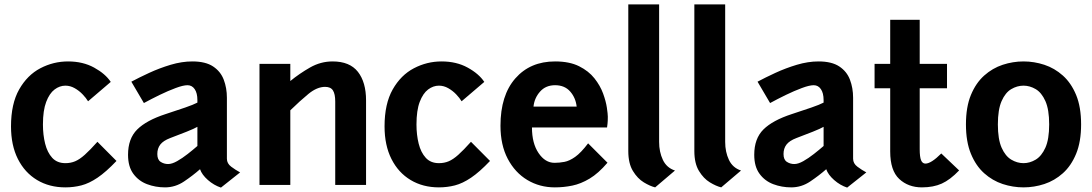

<svg xmlns="http://www.w3.org/2000/svg" viewBox="-20 -840 4960 872"><path d="M277 11Q204 11 148.2 -22.5Q92.5 -56 61.2 -118Q30 -180 30 -266Q30 -368.5 67 -433.8Q104 -499 163.2 -530Q222.5 -561 289 -561Q356.5 -561 407.5 -533Q458.5 -505 483 -468L380 -380Q371 -395 355.2 -411.5Q339.5 -428 319.2 -439.5Q299 -451 277 -451Q251 -451 227.8 -433.5Q204.5 -416 189.8 -377.2Q175 -338.5 175 -274.5Q175 -227.5 185 -187.5Q195 -147.5 217.2 -123.2Q239.5 -99 277 -99Q301 -99 321.2 -107.5Q341.5 -116 365 -137Q388.5 -158 422.5 -196L509 -109Q461.5 -59 423 -33Q384.5 -7 349.5 2Q314.5 11 277 11Z M729.5 11Q686.5 11 648 -3.5Q609.5 -18 585.5 -50.8Q561.5 -83.5 561.5 -137Q561.5 -210.5 603.2 -252Q645 -293.5 732.5 -322Q783 -338.5 820.8 -351.5Q858.5 -364.5 876.5 -374V-385Q876.5 -417.5 864.2 -435.2Q852 -453 831.5 -453Q812 -453 777.8 -440.2Q743.5 -427.5 705 -408.8Q666.5 -390 633.5 -372L576.5 -469Q611 -487.5 657.5 -509Q704 -530.5 755 -545.8Q806 -561 853.5 -561Q913.5 -561 947.8 -538.2Q982 -515.5 996.2 -478Q1010.5 -440.5 1010.5 -396V-119Q1010.5 -97.5 1030.2 -82.8Q1050 -68 1070.5 -57L983.5 12Q951.5 1.5 924.2 -22.5Q897 -46.5 888.5 -71.5Q855.5 -42.5 815.8 -15.8Q776 11 729.5 11ZM743.5 -95Q761 -95 784.5 -108.2Q808 -121.5 832.2 -140.5Q856.5 -159.5 876.5 -177V-264Q863 -256 827.5 -241.8Q792 -227.5 753 -213Q721.5 -201 708 -183.5Q694.5 -166 694.5 -140.5Q694.5 -114.5 709.8 -104.8Q725 -95 743.5 -95Z M1158.5 0V-550H1298.5V-472Q1340 -506 1388.2 -533.5Q1436.5 -561 1490.5 -561Q1568.5 -561 1605.5 -513.8Q1642.5 -466.5 1642.5 -384V0H1502.5V-379Q1502.5 -413 1492.2 -429.2Q1482 -445.5 1456.5 -445.5Q1420 -445.5 1381.2 -413.8Q1342.5 -382 1298.5 -339V0Z M1973.5 11Q1900.5 11 1844.8 -22.5Q1789 -56 1757.8 -118Q1726.5 -180 1726.5 -266Q1726.5 -368.5 1763.5 -433.8Q1800.5 -499 1859.8 -530Q1919 -561 1985.5 -561Q2053 -561 2104 -533Q2155 -505 2179.5 -468L2076.5 -380Q2067.5 -395 2051.8 -411.5Q2036 -428 2015.8 -439.5Q1995.5 -451 1973.5 -451Q1947.5 -451 1924.2 -433.5Q1901 -416 1886.2 -377.2Q1871.5 -338.5 1871.5 -274.5Q1871.5 -227.5 1881.5 -187.5Q1891.5 -147.5 1913.8 -123.2Q1936 -99 1973.5 -99Q1997.5 -99 2017.8 -107.5Q2038 -116 2061.5 -137Q2085 -158 2119 -196L2205.5 -109Q2158 -59 2119.5 -33Q2081 -7 2046 2Q2011 11 1973.5 11Z M2500 11Q2431 11 2375 -22.5Q2319 -56 2286 -118.8Q2253 -181.5 2253 -269Q2253 -407 2320.5 -484Q2388 -561 2501 -561Q2566.5 -561 2610 -539.2Q2653.5 -517.5 2679.8 -484.2Q2706 -451 2719 -415.5Q2732 -380 2736.2 -351Q2740.5 -322 2740.5 -310Q2740.5 -289.5 2739.2 -278.8Q2738 -268 2737 -261H2396Q2396 -189 2426 -144.8Q2456 -100.5 2498.5 -100.5Q2520.5 -100.5 2543.2 -104.8Q2566 -109 2592.2 -127.5Q2618.5 -146 2651 -189L2739 -101Q2697.5 -52.5 2657.8 -28.8Q2618 -5 2579 3Q2540 11 2500 11ZM2403 -356H2599Q2594.5 -396 2569.5 -424.5Q2544.5 -453 2501 -453Q2458.5 -453 2432.8 -424Q2407 -395 2403 -356Z M2955.5 11Q2932.5 5.5 2904 -11.8Q2875.5 -29 2854.5 -63.5Q2833.5 -98 2833.5 -154V-820H2973.5V-195.5Q2973.5 -150 2990.5 -114Q3007.5 -78 3045.5 -65.5Z M3255.5 11Q3232.5 5.5 3204 -11.8Q3175.5 -29 3154.5 -63.5Q3133.5 -98 3133.5 -154V-820H3273.5V-195.5Q3273.5 -150 3290.5 -114Q3307.5 -78 3345.5 -65.5Z M3573.5 11Q3530.5 11 3492 -3.5Q3453.5 -18 3429.5 -50.8Q3405.5 -83.5 3405.5 -137Q3405.5 -210.5 3447.2 -252Q3489 -293.5 3576.5 -322Q3627 -338.5 3664.8 -351.5Q3702.5 -364.5 3720.5 -374V-385Q3720.5 -417.5 3708.2 -435.2Q3696 -453 3675.5 -453Q3656 -453 3621.8 -440.2Q3587.5 -427.5 3549 -408.8Q3510.5 -390 3477.5 -372L3420.5 -469Q3455 -487.5 3501.5 -509Q3548 -530.5 3599 -545.8Q3650 -561 3697.5 -561Q3757.5 -561 3791.8 -538.2Q3826 -515.5 3840.2 -478Q3854.5 -440.5 3854.5 -396V-119Q3854.5 -97.5 3874.2 -82.8Q3894 -68 3914.5 -57L3827.5 12Q3795.5 1.5 3768.2 -22.5Q3741 -46.5 3732.5 -71.5Q3699.5 -42.5 3659.8 -15.8Q3620 11 3573.5 11ZM3587.5 -95Q3605 -95 3628.5 -108.2Q3652 -121.5 3676.2 -140.5Q3700.5 -159.5 3720.5 -177V-264Q3707 -256 3671.5 -241.8Q3636 -227.5 3597 -213Q3565.5 -201 3552 -183.5Q3538.5 -166 3538.5 -140.5Q3538.5 -114.5 3553.8 -104.8Q3569 -95 3587.5 -95Z M4167 11Q4105 11 4064 -27.2Q4023 -65.5 4023 -152V-439H3952V-550H4023V-750H4157V-550H4281V-439H4157V-162Q4157 -127.5 4163.2 -112.2Q4169.5 -97 4183 -97Q4209 -97 4255 -143L4336 -66Q4295.5 -23.5 4257.2 -6.2Q4219 11 4167 11Z M4628.5 11Q4580.5 11 4534 -4.2Q4487.5 -19.5 4449.8 -53.2Q4412 -87 4389.5 -141.8Q4367 -196.5 4367 -275Q4367 -354 4389.5 -408.5Q4412 -463 4449.8 -496.8Q4487.5 -530.5 4534 -545.8Q4580.5 -561 4628.5 -561Q4676.5 -561 4723 -545.8Q4769.5 -530.5 4807.2 -496.8Q4845 -463 4867.5 -408.5Q4890 -354 4890 -275Q4890 -196.5 4867.5 -141.8Q4845 -87 4807.2 -53.2Q4769.5 -19.5 4723 -4.2Q4676.5 11 4628.5 11ZM4628.5 -99Q4657 -99 4683.8 -115Q4710.5 -131 4727.8 -169.2Q4745 -207.5 4745 -275Q4745 -342.5 4727.8 -381Q4710.5 -419.5 4683.8 -435.2Q4657 -451 4628.5 -451Q4599.5 -451 4572.8 -435.2Q4546 -419.5 4529 -381Q4512 -342.5 4512 -275Q4512 -207.5 4529 -169.2Q4546 -131 4572.8 -115Q4599.5 -99 4628.5 -99Z"/></svg>

Font: Junction
Style: Bold
Weight: 700
Designer: Caroline Hadilaksono
Foundry: Caroline Hadilaksono, Tyler Finck, The League of Moveable Type
Version: Version 2.000; ttfautohint (v1.8.3)